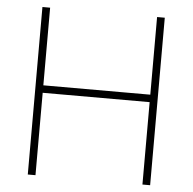

<svg xmlns="http://www.w3.org/2000/svg" viewBox="-52 -793 849 845"><g transform="rotate(5 372.0 -370.0)"><path d="M101.5 0V-740H135.5V-397H608V-740H642V0H608V-364H135.5V0Z"/></g></svg>

Font: Encode Sans Semi Expanded Thin
Style: Regular
Weight: 250
Width: 6
Designer: Multiple Designers
Foundry: Impallari Type
Version: Version 2.000